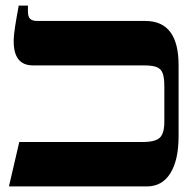

<svg xmlns="http://www.w3.org/2000/svg" viewBox="-20 -667 686 687"><path d="M49 -159H492Q536 -159 552 -174.5Q568 -190 568 -231V-358Q568 -389 562 -405Q556 -421 540.5 -427Q525 -433 494 -433H98Q29 -433 29 -519Q29 -540 34 -572Q39 -604 47 -647H80V-625Q80 -607 88 -599.5Q96 -592 113 -592H500Q619 -592 619 -434V-180Q619 -94 589.5 -47Q560 0 506 0H12Z"/></svg>

Font: Noto Serif Hebrew CondExtraBold
Style: Regular
Weight: 800
Width: 3
Designer: Monotype Design Team
Foundry: Monotype Imaging Inc.
Version: Version 1.000